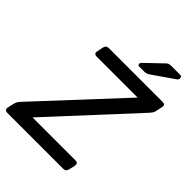

<svg xmlns="http://www.w3.org/2000/svg" viewBox="-267 -1016 1143 1143"><g transform="rotate(45 304.5 -444.0)"><path d="M0 0Q-10 0 -15.5 -6.5Q-21 -13 -19 -24L-9 -67Q-5 -82 1.5 -90.5Q8 -99 13 -104L486 -613H139Q129 -613 123.5 -619.5Q118 -626 121 -636L129 -676Q134 -700 157 -700H610Q634 -700 629 -676L620 -633Q617 -621 611 -613Q605 -605 599 -598L127 -87H490Q501 -87 506 -80.5Q511 -74 509 -63L500 -23Q495 0 473 0ZM364 -750Q350 -750 350 -763Q351 -771 358 -777L454 -869Q464 -880 472 -884Q480 -888 495 -888H569Q585 -888 584 -872Q584 -862 576 -856L439 -761Q423 -750 404 -750Z"/></g></svg>

Font: Lubike
Style: Italic
Weight: 400
Italic angle: -12°
Foundry: Honoka55
Version: Version 1.000;July 22, 2022;FontCreator 14.0.0.2862 64-bit